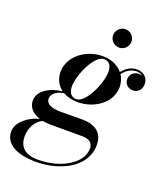

<svg xmlns="http://www.w3.org/2000/svg" viewBox="-218 -777 983 1146"><g transform="rotate(20 273.0 -203.5)"><path d="M321.5 -608.5C321.5 -576.5 348 -550.5 380 -550.5C412 -550.5 438 -576.5 438 -608.5C438 -640.5 412 -667 380 -667C348 -667 321.5 -640.5 321.5 -608.5ZM258 -160C368 -160 464.5 -233 464.5 -328.5C464.5 -357.5 456.5 -383.5 442.5 -405C468 -437.5 496.5 -453 529.5 -453C544.5 -453 558 -448 568.5 -439.5C561.5 -442.5 554 -444 546.5 -444C518 -444 490.5 -424.5 490.5 -390.5C490.5 -358.5 515.5 -338.5 545 -338.5C578 -338.5 599 -364.5 599 -397C599 -437.5 568.5 -465 528 -465C492 -465 461.5 -448.5 435 -415C407 -449.5 361.5 -469.5 308 -469.5C197.5 -469.5 101.5 -392 101.5 -296.5C101.5 -250.5 121 -214 153.5 -190.5C70 -181 4.5 -138 4.5 -78C4.5 -36 33.5 -4.5 81.5 11C19 25.5 -53.5 77 -53.5 139.5C-53.5 208 6.5 260 149 260C292 260 454.5 188 454.5 42C454.5 -43 395.5 -72.5 317 -72.5C288.5 -72.5 221 -71.5 186 -71.5C139 -71.5 89.5 -80.5 89.5 -122C89.5 -147 115.5 -175.5 166 -182.5C191.5 -168 223 -160 258 -160ZM245.5 -174C210.5 -174 195 -201.5 195 -237C195 -312.5 261 -455.5 320 -455.5C355 -455.5 370.5 -428.5 370.5 -393C370.5 -317.5 304.5 -174 245.5 -174ZM32 140C32 84.5 59 37 102 16.5C118 19.5 136 21.5 155.5 21.5H354C397.5 21.5 423.5 37.5 423.5 75.5C423.5 168 302 244 153.5 244C71 244 32 205.5 32 140Z"/></g></svg>

Font: Bodoni* 16pt Medium
Style: Italic
Weight: 500
Italic angle: -13°
Version: Version 2.3